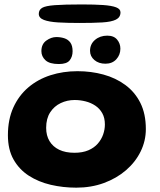

<svg xmlns="http://www.w3.org/2000/svg" viewBox="-20 -838 738 886"><path d="M332 28Q271 28 214.2 14.8Q157.5 1.5 113 -27.2Q68.5 -56 42.5 -102Q16.5 -148 16.5 -214Q16.5 -286.5 41.5 -341.8Q66.5 -397 110.5 -434.5Q154.5 -472 212.8 -490.8Q271 -509.5 337.5 -509.5Q400.5 -509.5 457.2 -494Q514 -478.5 558.2 -446Q602.5 -413.5 627.8 -363Q653 -312.5 653 -242.5Q653 -188 629 -139Q605 -90 561.5 -52.5Q518 -15 459.5 6.5Q401 28 332 28ZM323.5 -133Q361 -133 387.8 -144.5Q414.5 -156 431.2 -175.2Q448 -194.5 456 -217.5Q464 -240.5 464 -263.5Q464 -294 452 -315.5Q440 -337 419.8 -350.5Q399.5 -364 374.8 -370.2Q350 -376.5 324.5 -376.5Q290 -376.5 260 -362.2Q230 -348 211.5 -319.5Q193 -291 193 -248Q193 -212.5 208.5 -186.8Q224 -161 253 -147Q282 -133 323.5 -133ZM251.5 -542.5Q208.5 -542.5 189.8 -560Q171 -577.5 171 -602Q171 -634.5 193.8 -650.8Q216.5 -667 240 -667Q259.5 -667 276.8 -661.5Q294 -656 304.5 -641.8Q315 -627.5 315 -601.5Q315 -576.5 301.5 -559.5Q288 -542.5 251.5 -542.5ZM466.5 -544Q435.5 -544 415.5 -561Q395.5 -578 395.5 -603.5Q395.5 -634.5 418.5 -654Q441.5 -673.5 475 -673.5Q505.5 -673.5 520.5 -655.2Q535.5 -637 535.5 -613.5Q535.5 -585 516.8 -564.5Q498 -544 466.5 -544ZM346.5 -732Q291 -732 248.8 -734.5Q206.5 -737 182.8 -746Q159 -755 159 -774Q159 -792.5 174.5 -801.8Q190 -811 233 -814.2Q276 -817.5 358.5 -817.5Q416.5 -817.5 456 -814.8Q495.5 -812 515.8 -804.2Q536 -796.5 536 -781Q536 -758 515 -747.5Q494 -737 452 -734.5Q410 -732 346.5 -732Z"/></svg>

Font: Gluten Thin SemiBold
Style: Regular
Weight: 600
Version: Version 1.300